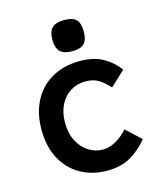

<svg xmlns="http://www.w3.org/2000/svg" viewBox="-116 -866 832 963"><g transform="rotate(-15 300.0 -384.0)"><path d="M55.5 -275Q55.5 -360 89.2 -424Q123 -488 185 -523Q247 -558 329.5 -558Q401.5 -558 449.5 -531Q497.5 -504 529.5 -460L452.5 -388Q424.5 -419.5 397.5 -435.8Q370.5 -452 331.5 -452Q287 -452 252.2 -430.5Q217.5 -409 198 -369.5Q178.5 -330 178.5 -278Q178.5 -222.5 199.8 -182Q221 -141.5 255.2 -120.2Q289.5 -99 327.5 -99Q363 -99 397.8 -119Q432.5 -139 457.5 -169L534.5 -98Q496 -50.5 445.5 -20.8Q395 9 322.5 9Q245.5 9 185 -24.8Q124.5 -58.5 90 -122.5Q55.5 -186.5 55.5 -275ZM225 -696Q225 -739 244.5 -758Q264 -777 307 -777Q351 -777 369.5 -758.2Q388 -739.5 388 -696Q388 -653 369.2 -634Q350.5 -615 307 -615Q264.5 -615 244.8 -634.2Q225 -653.5 225 -696Z"/></g></svg>

Font: JuliaMono
Style: Bold
Weight: 700
Monospace: yes
Designer: cormullion
Foundry: corm
Version: Version 0.055; ttfautohint (v1.8.4)